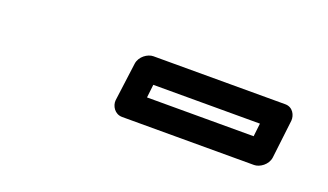

<svg xmlns="http://www.w3.org/2000/svg" viewBox="-31 -813 610 357"><g transform="rotate(20 274.5 -634.0)"><path d="M245 -621 248 -647H459L456 -621ZM192 -596C191 -585 199 -571 214 -571H475C486 -571 501 -581 503 -596L512 -672C513 -683 506 -697 491 -697H230C219 -697 204 -687 202 -672Z"/></g></svg>

Font: Falling Sky
Style: OuObl
Weight: 400
Designer: Paul D. Hunt
Foundry: Adobe Systems Incorporated
Version: Version 1.02